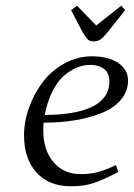

<svg xmlns="http://www.w3.org/2000/svg" viewBox="-20 -651 473 678"><path d="M64.9 -172.9Q64.9 -222.2 82.8 -271.7Q100.6 -321.3 131.3 -361.6Q162.1 -401.9 207.8 -427Q253.4 -452.1 304.2 -452.1Q363.3 -452.1 397.7 -428.5Q432.1 -404.8 432.1 -367.2Q432.1 -328.1 406.7 -298.3Q381.3 -268.6 337.9 -251.5Q294.4 -234.4 243.2 -226.1Q191.9 -217.8 133.8 -217.8Q132.8 -205.6 132.8 -191.9Q132.8 -120.1 169.2 -78.1Q205.6 -36.1 265.1 -36.1Q299.8 -36.1 327.6 -43.9Q355.5 -51.8 389.2 -67.9L397.9 -43.9Q343.8 -15.6 310.1 -4.4Q276.4 6.8 231 6.8Q152.8 6.8 108.9 -41.7Q64.9 -90.3 64.9 -172.9ZM138.2 -245.1Q188 -245.1 228.3 -251.5Q268.6 -257.8 300 -271.5Q331.5 -285.2 348.9 -308.6Q366.2 -332 366.2 -363.8Q366.2 -393.1 347.4 -407.5Q328.6 -421.9 298.8 -421.9Q274.9 -421.9 251.5 -412.4Q228 -402.8 205.3 -383.1Q182.6 -363.3 164.8 -327.6Q147 -292 138.2 -245.1ZM231 -615.2 252 -630.9 319.8 -561 408.2 -630.9 421.9 -615.2 359.9 -537.1Q344.2 -518.1 334.5 -511.5Q324.7 -504.9 311 -504.9Q297.4 -504.9 290.5 -511.2Q283.7 -517.6 272 -537.1Z"/></svg>

Font: Dehuti Alt
Style: Italic
Weight: 400
Version: Version 1.2